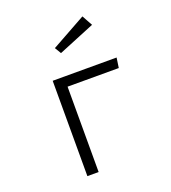

<svg xmlns="http://www.w3.org/2000/svg" viewBox="-145 -913 905 1019"><g transform="rotate(-20 307.5 -403.0)"><path d="M236.4 -482.1V0H172.8V-538.5H533.8L525.6 -482.1ZM243.1 -697.4 437.9 -805.6 470.8 -746.2 264.6 -661.5Z"/></g></svg>

Font: Fira Code Fixed Light
Style: Regular
Weight: 300
Monospace: yes
Designer: Carrois Corporate, Edenspiekermann AG, Nikita Prokopov
Foundry: Carrois Corporate, Edenspiekermann AG, Nikita Prokopov
Version: Version 5.002